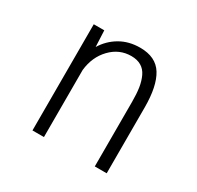

<svg xmlns="http://www.w3.org/2000/svg" viewBox="-117 -648 804 783"><g transform="rotate(30 285.0 -256.0)"><path d="M121.5 0V-500H171L174.5 -423.5Q199.5 -464.5 240.2 -488.2Q281 -512 334 -512Q408 -512 439.5 -461Q471 -410 471 -310V0H415V-304Q415 -342 410.8 -369.8Q406.5 -397.5 396 -419.8Q385.5 -442 366.5 -453.2Q347.5 -464.5 319.5 -464.5Q263.5 -464.5 223 -422.5Q182.5 -380.5 175.5 -316V0Z"/></g></svg>

Font: League Mono Narrow UltraLight
Style: Regular
Weight: 200
Width: 3
Designer: Tyler Finck
Foundry: The League of Moveable Type / Tyler Finck
Version: Version 2.210